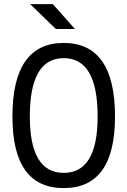

<svg xmlns="http://www.w3.org/2000/svg" viewBox="-20 -914 626 943"><path d="M293 9.8C460.4 9.8 544.9 -106.4 544.9 -341.8C544.9 -583 460.4 -703.1 293 -703.1C125.5 -703.1 41 -583 41 -341.8C41 -106.4 125.5 9.8 293 9.8ZM293 -64.9C182.1 -64.9 126.5 -156.7 126.5 -341.8C126.5 -533.7 182.1 -628.4 293 -628.4C403.8 -628.4 459.5 -533.7 459.5 -341.8C459.5 -156.7 403.8 -64.9 293 -64.9ZM254.4 -771.5H348.1L239.7 -893.6H128.4Z"/></svg>

Font: Cascadia Mono PL SemiLight
Style: Regular
Weight: 350
Monospace: yes
Designer: Aaron Bell
Foundry: Saja Typeworks
Version: Version 2404.023